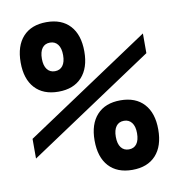

<svg xmlns="http://www.w3.org/2000/svg" viewBox="-90 -899 930 998"><g transform="rotate(-10 375.0 -400.0)"><path d="M45 -128V-232L705 -672V-568ZM529 17Q449 17 405 -31Q361 -79 361 -167Q361 -254 405 -302Q449 -350 529 -350Q609 -350 653 -302Q697 -254 697 -167Q697 -79 653 -31Q609 17 529 17ZM529 -91Q556 -91 570.5 -110.5Q585 -130 585 -167Q585 -203 570 -222.5Q555 -242 529 -242Q502 -242 487.5 -222.5Q473 -203 473 -167Q473 -130 488 -110.5Q503 -91 529 -91ZM221 -817Q301 -817 345 -769Q389 -721 389 -633Q389 -546 345 -498Q301 -450 221 -450Q141 -450 97 -498Q53 -546 53 -633Q53 -721 97 -769Q141 -817 221 -817ZM221 -709Q194 -709 179.5 -689.5Q165 -670 165 -633Q165 -597 180 -577.5Q195 -558 221 -558Q248 -558 262.5 -577.5Q277 -597 277 -633Q277 -670 262 -689.5Q247 -709 221 -709Z"/></g></svg>

Font: Martian Mono SemiExpanded Medium
Style: Regular
Weight: 500
Width: 6
Designer: Roman Shamin
Foundry: Evil Martians
Version: Version 1.000